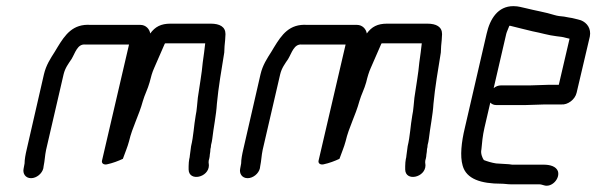

<svg xmlns="http://www.w3.org/2000/svg" viewBox="-20 -559 1941 625"><path d="M121 -11 122 -18C126 -37 126 -52 130 -71L187 -317C192 -338 203 -352 213 -367C225 -387 232 -417 258 -414H400L312 -36C310 -27 318 -22 328 -24C347 -28 365 -35 380 -42C387 -62 395 -80 400 -99C411 -146 432 -182 445 -230C451 -251 461 -269 467 -291C471 -308 476 -325 482 -338C494 -365 504 -389 516 -416C516 -417 517 -417 518 -418H648C646 -398 643 -378 640 -356C637 -320 629 -277 624 -241C622 -226 621 -200 617 -183C611 -149 610 -116 602 -83C600 -72 600 -63 598 -53C598 -49 597 -45 596 -41C595 -35 594 -27 594 -18V-7C595 33 660 19 660 -21L659 -31C659 -36 660 -39 661 -42C662 -47 663 -51 663 -56C664 -62 665 -68 665 -74C666 -77 667 -82 667 -87C669 -94 670 -100 671 -107C675 -143 684 -185 686 -221C691 -275 701 -332 710 -388L711 -409C712 -419 714 -438 714 -448C714 -472 695 -482 666 -482H535C504 -482 485 -472 469 -450C467 -464 455 -478 437 -478H275C217 -482 192 -446 167 -405L158 -390C144 -368 130 -347 123 -317L67 -73C63 -56 60 -40 60 -27L57 -11C53 6 63 21 81 21C99 21 117 6 121 -11Z M826 -11 827 -18C831 -37 831 -52 835 -71L892 -317C897 -338 908 -352 918 -367C930 -387 937 -417 963 -414H1105L1017 -36C1015 -27 1023 -22 1033 -24C1052 -28 1070 -35 1085 -42C1092 -62 1100 -80 1105 -99C1116 -146 1137 -182 1150 -230C1156 -251 1166 -269 1172 -291C1176 -308 1181 -325 1187 -338C1199 -365 1209 -389 1221 -416C1221 -417 1222 -417 1223 -418H1353C1351 -398 1348 -378 1345 -356C1342 -320 1334 -277 1329 -241C1327 -226 1326 -200 1322 -183C1316 -149 1315 -116 1307 -83C1305 -72 1305 -63 1303 -53C1303 -49 1302 -45 1301 -41C1300 -35 1299 -27 1299 -18V-7C1300 33 1365 19 1365 -21L1364 -31C1364 -36 1365 -39 1366 -42C1367 -47 1368 -51 1368 -56C1369 -62 1370 -68 1370 -74C1371 -77 1372 -82 1372 -87C1374 -94 1375 -100 1376 -107C1380 -143 1389 -185 1391 -221C1396 -275 1406 -332 1415 -388L1416 -409C1417 -419 1419 -438 1419 -448C1419 -472 1400 -482 1371 -482H1240C1209 -482 1190 -472 1174 -450C1172 -464 1160 -478 1142 -478H980C922 -482 897 -446 872 -405L863 -390C849 -368 835 -347 828 -317L772 -73C768 -56 765 -40 765 -27L762 -11C758 6 768 21 786 21C804 21 822 6 826 -11Z M1638 -475C1641 -475 1643 -475 1645 -474C1666 -469 1692 -462 1714 -457C1741 -452 1765 -444 1792 -441L1808 -439C1816 -438 1827 -434 1834 -433L1799 -283H1767C1754 -283 1720 -281 1705 -281H1611C1602 -281 1594 -278 1587 -272L1628 -449C1629 -454 1636 -469 1638 -475ZM1753 -219H1807C1828 -217 1852 -235 1857 -257L1900 -440C1905 -466 1891 -485 1871 -493L1852 -498C1845 -500 1839 -501 1832 -502L1816 -505C1804 -506 1795 -507 1785 -510C1757 -519 1720 -525 1693 -532C1677 -535 1669 -539 1651 -539C1601 -539 1575 -498 1564 -449L1493 -142C1482 -96 1477 -51 1486 -20C1498 24 1546 39 1612 39C1622 39 1632 41 1643 41H1735C1742 41 1745 43 1750 44C1776 53 1804 22 1796 -2C1790 -17 1772 -23 1749 -23H1647C1640 -24 1634 -25 1627 -25C1619 -25 1602 -27 1595 -27C1581 -29 1565 -34 1555 -38C1550 -45 1544 -60 1547 -72C1549 -94 1551 -117 1557 -143L1576 -225C1581 -220 1587 -217 1596 -217H1690C1705 -217 1740 -219 1753 -219Z"/></svg>

Font: Electronic
Style: SeBdIt
Weight: 600
Version: Version 1.011